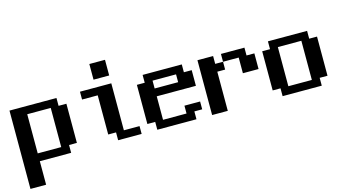

<svg xmlns="http://www.w3.org/2000/svg" viewBox="-87 -959 2674 1480"><g transform="rotate(-15 1250.0 -219.0)"><path d="M0 -437.5H375V-375H437.5V-62.5H375V0H125V187.5H0ZM125 -375V-62.5H312.5V-375Z M562.5 -437.5H812.5V-62.5H937.5V0H750V-62.5H687.5V-375H562.5ZM687.5 -625H812.5V-500H687.5Z M1000 -375H1062.5V-437.5H1375V-375H1437.5V-250H1125V-62.5H1312.5V-125H1437.5V-62.5H1375V0H1062.5V-62.5H1000ZM1125 -375V-312.5H1312.5V-375Z M1500 -437.5H1625V-375H1687.5V-437.5H1875V-375H1937.5V-250H1812.5V-375H1687.5V-312.5H1625V0H1500Z M2000 -375H2062.5V-437.5H2375V-375H2437.5V-62.5H2375V0H2062.5V-62.5H2000ZM2125 -375V-62.5H2312.5V-375Z"/></g></svg>

Font: NeoDunggeunmo Code
Style: Regular
Weight: 400
Monospace: yes
Version: Version 1.600